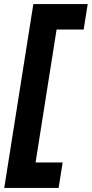

<svg xmlns="http://www.w3.org/2000/svg" viewBox="-20 -750 454 950"><path d="M1 180 145 -730H414L394 -604H260L156 54H290L270 180Z"/></svg>

Font: MuseoModerno Thin SemiBold
Style: Italic
Weight: 600
Italic angle: -9°
Version: Version 1.003